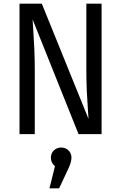

<svg xmlns="http://www.w3.org/2000/svg" viewBox="-20 -726 655 1039"><path d="M405.1 0 156.4 -621Q156.9 -605.6 160 -562.8Q163.1 -520 165.6 -464.4Q168.2 -408.7 168.2 -353.8V0H85.6V-706.2H206.2L459 -82.6Q458.5 -97.4 455.4 -137.2Q452.3 -176.9 449.7 -233.1Q447.2 -289.2 447.2 -352.8V-706.2H529.7V0ZM311.3 72.3Q334.4 72.3 350.5 87.9Q366.7 103.6 366.7 127.2Q366.7 149.7 351.3 183.6L300 293.3H247.7L277.4 173.3Q255.4 155.4 255.4 127.2Q255.4 103.6 271.5 87.9Q287.7 72.3 311.3 72.3Z"/></svg>

Font: FiraCode Nerd Font Mono
Style: Regular
Weight: 400
Monospace: yes
Designer: Carrois Corporate, Edenspiekermann AG, Nikita Prokopov
Foundry: Carrois Corporate, Edenspiekermann AG, Nikita Prokopov
Version: Version 6.002;Nerd Fonts 3.4.0